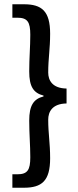

<svg xmlns="http://www.w3.org/2000/svg" viewBox="-20 -728 364 900"><path d="M92 152C176 152 215 120 215 14C215 -58 206 -102 206 -167C206 -204 225 -242 292 -243V-313C225 -314 206 -352 206 -388C206 -454 215 -498 215 -570C215 -676 176 -708 92 -708H38V-645H61C109 -645 122 -625 122 -565C122 -508 117 -457 117 -393C117 -322 137 -292 184 -280V-276C137 -264 117 -233 117 -163C117 -99 122 -48 122 9C122 69 109 89 61 89H38V152Z"/></svg>

Font: DAIFUKU Sans Semibold
Style: Regular
Weight: 600
Designer: Original font ‘Source Sans 3’ : Paul D. Hunt
Foundry: Daifuku
Version: Version 1.000